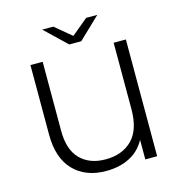

<svg xmlns="http://www.w3.org/2000/svg" viewBox="-126 -993 1046 1112"><g transform="rotate(-15 397.5 -437.5)"><path d="M374.7 6.4Q251.7 6.4 180 -67.9Q108.3 -142.1 108.3 -282.5V-700H181.6V-285.2Q181.6 -172.8 237.2 -116.2Q292.9 -59.6 388.8 -59.6Q488.6 -59.6 548 -118.9Q607.3 -178.2 607.3 -301.8V-700H680.6V0H609.6V-172.6L629.1 -161.1Q598.6 -74.8 532.8 -34.2Q467 6.4 374.7 6.4ZM356.6 -757 227.2 -880.6H293.9L420.4 -775.5H364.5L491 -880.6H557.6L428.3 -757Z"/></g></svg>

Font: Montserrat Alternates Thin
Style: Regular
Weight: 100
Designer: Julieta Ulanovsky
Foundry: Julieta Ulanovsky
Version: Version 9.000